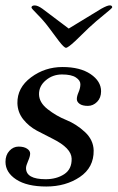

<svg xmlns="http://www.w3.org/2000/svg" viewBox="-27 -677 433 707"><path d="M345.2 -340.8Q345.2 -316.9 330.6 -302Q315.9 -287.1 296.4 -287.1Q276.9 -287.1 266.4 -294.4Q255.9 -301.8 255.9 -312.3Q255.9 -322.8 262.5 -337.9Q269 -353 269 -366.9Q269 -380.9 252.4 -391.8Q235.8 -402.8 201.4 -402.8Q167 -402.8 141.6 -381.3Q116.2 -359.9 116.7 -329.6Q117.2 -299.3 148.7 -274.7Q180.2 -250 217 -235.1Q253.9 -220.2 285.4 -191.2Q316.9 -162.1 317.9 -123Q318.8 -60.1 266.8 -25.1Q214.8 9.8 143.6 9.8Q72.3 9.8 32.7 -16.1Q-6.8 -42 -6.8 -81.1Q-6.8 -106 7.6 -121.6Q22 -137.2 41.5 -137.2Q61 -137.2 72.5 -129.6Q84 -122.1 84 -111.6Q84 -101.1 76.4 -84Q68.8 -66.9 68.8 -58.1Q68.8 -17.1 141.1 -17.1Q181.2 -17.1 209.5 -35.6Q237.8 -54.2 236.8 -93Q235.8 -131.8 167 -166Q138.2 -180.2 108.6 -196Q79.1 -211.9 58.6 -237.5Q38.1 -263.2 37.1 -296.9Q36.1 -354 87.2 -392.1Q138.2 -430.2 203.1 -430.2Q268.1 -430.2 306.6 -404.1Q345.2 -377.9 345.2 -340.8ZM386.2 -649.9Q386.2 -647 356.7 -623.3Q327.1 -599.6 299.8 -574.2L250 -525.9Q223.1 -501 216.1 -501Q209 -501 189.9 -525.9L153.8 -574.2Q133.8 -601.1 111.3 -623.5Q88.9 -646 88.9 -648.9Q88.9 -656.7 100.3 -657Q111.8 -657.2 128.9 -645L226.1 -571.8L346.2 -645Q368.2 -657.2 377.2 -657.2Q386.2 -657.2 386.2 -649.9Z"/></svg>

Font: Unna-Italic
Style: Italic
Weight: 400
Italic angle: -8°
Designer: Jorge de Buen U.
Foundry: Omnibus-Type
Version: Version 2.006;PS 002.006;hotconv 1.0.70;makeotf.lib2.5.58329